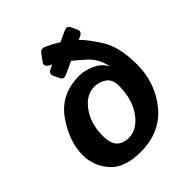

<svg xmlns="http://www.w3.org/2000/svg" viewBox="-204 -860 998 998"><g transform="rotate(-45 294.5 -361.0)"><path d="M28.3 -192.4Q28.3 -292.5 99.9 -394.8Q171.4 -497.1 308.6 -497.1Q344.7 -497.1 388.4 -478.5Q432.1 -460 452.1 -421.9H454.1Q440.9 -486.3 397.2 -525.9Q353.5 -565.4 332.5 -581.5L263.7 -549.8Q237.3 -537.6 227.5 -559.1L211.9 -592.3Q201.2 -615.2 228 -627L250 -637.2Q244.6 -640.1 238.8 -643.1Q207.5 -659.7 223.6 -681.6L251.5 -719.7Q265.6 -739.3 291 -727.5Q329.1 -710 361.8 -689L418.9 -715.3Q445.3 -727.5 455.1 -706.1L470.7 -672.9Q481.4 -649.9 454.6 -638.2L437.5 -630.4Q471.7 -597.7 516.8 -525.9Q562 -454.1 562 -326.7Q562 -190.4 480.2 -90.3Q398.4 9.8 252.9 9.8Q134.8 9.8 81.5 -51.5Q28.3 -112.8 28.3 -192.4ZM172.9 -189Q172.9 -133.3 196.5 -109.6Q220.2 -85.9 261.7 -85.9Q322.8 -85.9 369.9 -149.9Q417 -213.9 417 -315.9Q417 -361.8 387.2 -381.6Q357.4 -401.4 323.2 -401.4Q262.2 -401.4 217.5 -339.8Q172.9 -278.3 172.9 -189Z"/></g></svg>

Font: Istok
Style: Bold Italic
Weight: 700
Italic angle: -13°
Designer: Andrey V. Panov
Foundry: Andrey V. Panov
Version: Version 1.0.3